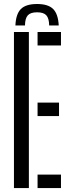

<svg xmlns="http://www.w3.org/2000/svg" viewBox="-20 -964 355 984"><path d="M51.5 0V-800H128V0ZM172.5 -731V-800H292.5V-731ZM172.5 -369V-438H282.5V-369ZM172.5 0V-69H292.5V0ZM170 -943.5Q113 -943.5 87.2 -918Q61.5 -892.5 59 -833.5H108Q108.5 -870 122.5 -885.5Q136.5 -901 170 -901Q203.5 -901 217.5 -885.5Q231.5 -870 232 -833.5H281Q278 -892.5 252.2 -918Q226.5 -943.5 170 -943.5Z"/></svg>

Font: Big Shoulders Stencil Display Medium
Style: Regular
Weight: 500
Designer: Patric King
Foundry: XO Type Co
Version: Version 1.000